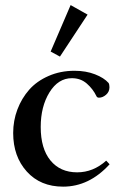

<svg xmlns="http://www.w3.org/2000/svg" viewBox="-20 -714 471 746"><path d="M212.9 -494.1 176.8 -513.7 254.4 -694.3 320.3 -657.2ZM225.1 11.2Q137.2 11.2 84.2 -47.4Q31.2 -106 31.2 -197.3Q31.2 -245.1 47.6 -288.6Q64 -332 93.5 -365.5Q123 -398.9 168.9 -418.9Q214.8 -439 269.5 -439Q314 -439 349.1 -425.3Q384.3 -411.6 401.9 -391.6Q405.3 -385.7 405.3 -375Q405.3 -357.4 392.1 -345.9Q378.9 -334.5 364.7 -334.5Q356.9 -334.5 354.5 -340.8Q341.3 -368.2 317.4 -389.2Q293.5 -410.2 259.3 -410.2Q206.1 -410.2 172.1 -355Q138.2 -299.8 138.2 -220.7Q138.2 -136.7 176 -90.6Q213.9 -44.4 279.8 -44.4Q342.3 -44.4 392.6 -89.8L405.8 -75.7Q326.7 11.2 225.1 11.2Z"/></svg>

Font: Elstob 14pt Medium
Style: Regular
Weight: 500
Designer: Peter S. Baker
Version: Version 1.015